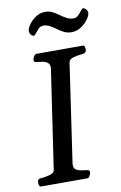

<svg xmlns="http://www.w3.org/2000/svg" viewBox="-98 -958 637 1012"><g transform="rotate(-10 220.5 -451.5)"><path d="M25.4 -21Q25.4 -30.8 28.8 -36.6Q32.2 -42.5 43 -43Q66.9 -44.4 91.6 -51.3Q116.2 -58.1 118.2 -74.2L196.3 -602.5Q196.8 -605 196.8 -609.9Q196.8 -627.4 185.5 -635.5Q174.3 -643.6 158.4 -646.2Q142.6 -648.9 128.9 -649.9Q113.8 -651.4 113.8 -660.2Q113.8 -661.6 114.3 -663.8Q114.7 -666 114.7 -668Q114.7 -673.3 121.1 -683.1Q127.4 -692.9 135.7 -692.9H382.3Q390.6 -692.9 393.1 -683.1Q395.5 -673.3 394.5 -668Q392.1 -651.4 375 -649.9Q351.1 -647.9 326.2 -641.6Q301.3 -635.3 298.8 -618.7L221.7 -90.3Q221.2 -87.4 221.2 -82.5Q221.2 -65.4 232.4 -57.6Q243.7 -49.8 259.5 -47.4Q275.4 -44.9 289.1 -43Q297.4 -42 301 -39.8Q304.7 -37.6 304.7 -30.8Q304.7 -27.3 304.2 -24.9Q303.2 -19.5 297.9 -9.8Q292.5 0 284.2 0H37.6Q30.3 0 27.8 -7.3Q25.4 -14.6 25.4 -21ZM336.9 -772.9Q314.9 -772.9 297.1 -782Q279.3 -791 262.9 -803Q246.6 -814.9 230.5 -824Q214.4 -833 195.8 -833Q180.7 -833 169.7 -822Q158.7 -811 151.1 -800Q143.6 -789.1 138.2 -789.1Q130.4 -789.1 123 -797.9Q115.7 -806.6 115.7 -817.4Q115.7 -830.6 129.4 -850.8Q143.1 -871.1 166.5 -887Q189.9 -902.8 218.8 -902.8Q239.3 -902.8 256.8 -893.8Q274.4 -884.8 290.8 -872.8Q307.1 -860.8 324 -851.8Q340.8 -842.8 359.9 -842.8Q375 -842.8 386 -853.8Q397 -864.7 404.8 -875.7Q412.6 -886.7 417.5 -886.7Q425.3 -886.7 433.3 -877.9Q441.4 -869.1 441.4 -858.4Q441.4 -845.7 427.2 -825.2Q413.1 -804.7 389.4 -788.8Q365.7 -772.9 336.9 -772.9Z"/></g></svg>

Font: Gelasio
Style: Italic
Weight: 400
Italic angle: -8.5°
Designer: Eben Sorkin
Foundry: Eben Sorkin
Version: Version 1.008